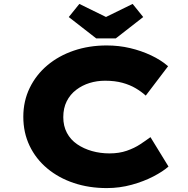

<svg xmlns="http://www.w3.org/2000/svg" viewBox="-20 -950 958 980"><path d="M525 10Q434 10 356.5 -16Q279 -42 221 -90.5Q163 -139 131 -206Q99 -273 99 -354Q99 -434 131.5 -501Q164 -568 221.5 -616.5Q279 -665 356.5 -691.5Q434 -718 525 -718Q587 -718 644 -704.5Q701 -691 751 -667.5Q801 -644 838 -612L724 -462Q702 -482 672.5 -499.5Q643 -517 604.5 -527.5Q566 -538 516 -538Q475 -538 437.5 -526.5Q400 -515 369 -491.5Q338 -468 320.5 -433Q303 -398 303 -352Q303 -307 321.5 -272Q340 -237 373.5 -214Q407 -191 449.5 -179Q492 -167 539 -167Q588 -167 627 -180.5Q666 -194 695.5 -213.5Q725 -233 748 -250L840 -100Q812 -75 763 -49.5Q714 -24 652.5 -7Q591 10 525 10ZM471 -754 331 -863 385 -930 536 -856H506L657 -930L711 -863L571 -754Z"/></svg>

Font: Lexend Peta ExtraBold
Style: Regular
Weight: 800
Version: Version 1.007